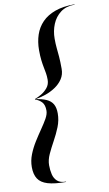

<svg xmlns="http://www.w3.org/2000/svg" viewBox="-101 -829 584 1029"><g transform="rotate(-10 191.0 -315.0)"><path d="M85 -315V-317Q100 -322 120 -333.5Q140 -345 155 -363.2Q170 -381.5 170 -407Q170 -427 167.2 -443Q164.5 -459 161 -476.2Q157.5 -493.5 154.8 -516Q152 -538.5 152 -571Q152 -615.5 164.8 -653.8Q177.5 -692 205 -720.2Q232.5 -748.5 276.2 -764.2Q320 -780 382 -780V-778Q336 -778 305.5 -755Q275 -732 260 -695.2Q245 -658.5 245 -617Q245 -589 247.2 -566.5Q249.5 -544 251.8 -517.5Q254 -491 254 -451Q254 -420 238.2 -396.2Q222.5 -372.5 197.2 -355.8Q172 -339 142.5 -329Q113 -319 85 -315ZM172 150Q109.5 150 73 139Q36.5 128 20.8 103.8Q5 79.5 5 40Q5 5 18.2 -28.5Q31.5 -62 50.8 -92.8Q70 -123.5 89.2 -151.2Q108.5 -179 121.8 -202.5Q135 -226 135 -245Q135 -276 121.2 -291.2Q107.5 -306.5 85 -314V-316Q122 -311 145.8 -300.5Q169.5 -290 180.8 -270.8Q192 -251.5 192 -220Q192 -182.5 177.8 -147Q163.5 -111.5 145 -78Q126.5 -44.5 112.2 -13.5Q98 17.5 98 46Q98 72.5 103.5 95.8Q109 119 125 133.5Q141 148 172 148Z"/></g></svg>

Font: Bodoni Moda 96pt
Style: Italic
Weight: 400
Italic angle: -13°
Version: Version 2.004